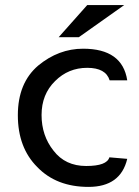

<svg xmlns="http://www.w3.org/2000/svg" viewBox="-20 -721 544 753"><path d="M409 -104Q399 -70 318 -70Q236 -70 190 -130Q143 -189 143 -270Q143 -351 196 -403Q248 -455 322 -455Q395 -455 410 -406H479Q460 -530 306 -530Q210 -530 130 -464Q50 -396 50 -269Q50 -142 126 -66Q201 12 327 12Q453 12 479 -98ZM210 -575H289L467 -701H322Z"/></svg>

Font: Sawarabi Gothic
Style: Regular
Weight: 400
Designer: mshio (mshio@users.sourceforge.jp)
Version: Version 20141215